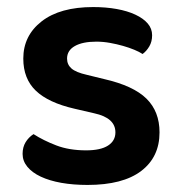

<svg xmlns="http://www.w3.org/2000/svg" viewBox="-20 -509 510 544"><path d="M432 -134Q432 -64 380 -24.5Q328 15 228 15Q187 15 153.5 9Q120 3 95.5 -8.5Q71 -20 57.5 -36.5Q44 -53 44 -73Q44 -92 52.5 -106Q61 -120 75 -129Q103 -111 139.5 -97Q176 -83 224 -83Q265 -83 286 -96.5Q307 -110 307 -134Q307 -175 247 -188L191 -201Q117 -218 81.5 -252Q46 -286 46 -343Q46 -408 98 -448.5Q150 -489 244 -489Q280 -489 310.5 -483.5Q341 -478 363.5 -467.5Q386 -457 398.5 -442.5Q411 -428 411 -409Q411 -391 403 -377.5Q395 -364 384 -356Q375 -362 360.5 -368Q346 -374 328.5 -379Q311 -384 291.5 -387.5Q272 -391 253 -391Q214 -391 192 -378.5Q170 -366 170 -343Q170 -326 182.5 -315Q195 -304 226 -297L275 -285Q358 -266 395 -229.5Q432 -193 432 -134Z"/></svg>

Font: Baloo 2 SemiBold
Style: Regular
Weight: 600
Designer: Sarang Kulkarni and Ek Type
Foundry: Ek Type
Version: Version 1.640;hotconv 1.0.111;makeotfexe 2.5.65597; ttfautoh